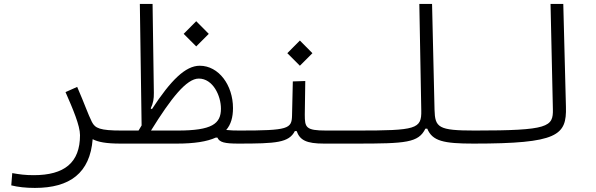

<svg xmlns="http://www.w3.org/2000/svg" viewBox="-20 -713 2970 956"><path d="M441.4 -20C468.3 -5.9 507.8 2 580.1 2C603.5 2 619.1 -5.9 619.1 -33.2C619.1 -56.2 610.4 -63 585.9 -63C477.5 -63 453.6 -74.2 437.5 -106C418 -145 401.9 -193.8 364.3 -280.3L306.2 -254.4C343.3 -169.9 378.4 -87.4 378.4 -40C378.4 97.2 300.3 159.2 147.9 159.2C104 159.2 77.6 155.3 41 148.9L36.1 210C69.8 218.3 108.4 222.7 153.8 222.7C328.1 222.7 428.2 148.4 441.4 -20Z M1166.5 2C1196.3 2 1206.1 -9.8 1206.1 -33.7C1206.1 -55.2 1198.2 -63 1171.9 -63C1147.9 -63 1129.4 -63.5 1106.4 -65.9C1129.9 -93.3 1140.1 -129.4 1140.1 -174.8C1140.1 -288.6 1069.3 -385.7 974.6 -385.7C903.3 -385.7 830.6 -313.5 736.3 -169.4L730.5 -173.3C742.7 -199.2 746.6 -220.7 746.1 -251L739.7 -693.4H676.3L685.1 -88.4C680.2 -80.1 675.3 -71.8 669.9 -63H585.9L580.1 2H860.4C946.8 2 1009.8 -7.8 1054.2 -27.8H1062.5C1072.8 -4.4 1098.6 2 1166.5 2ZM731.9 -63C831.5 -223.6 908.7 -321.8 969.7 -321.8C1040 -321.8 1080.1 -236.8 1080.1 -171.9C1080.1 -96.7 1035.6 -63 864.7 -63ZM957 -481.9 1019.5 -544.4 957 -607.4 894.5 -544.4Z M1166 2C1355.5 2 1418.5 -2.4 1448.2 -60.5H1457C1473.1 -15.1 1505.4 2 1593.3 2H1752C1775.4 2 1791 -4.9 1791 -33.2C1791 -55.2 1782.7 -63 1757.8 -63H1604.5C1502.4 -63 1497.6 -78.1 1497.6 -142.6L1500 -309.6L1438 -307.6L1434.1 -137.7C1432.6 -71.8 1416 -63 1171.9 -63ZM1473.1 -385.7 1535.6 -448.2 1473.1 -511.2 1410.6 -448.2Z M1752 2C2002.9 2 2063.5 -2.4 2098.1 -72.3H2107.4C2132.8 -10.7 2188 2 2337.9 2C2366.2 2 2380.4 -4.9 2380.4 -32.7C2380.4 -54.2 2368.7 -63 2343.8 -63C2161.6 -63 2146 -78.1 2143.6 -167L2131.3 -693.4H2067.9L2077.6 -162.6C2079.6 -70.3 2052.7 -63 1757.8 -63C1738.3 -63 1723.6 -57.6 1723.6 -32.7C1723.6 -10.7 1732.9 2 1752 2Z M2337.9 2C2758.3 2 2801.8 -39.1 2797.9 -180.7L2784.7 -693.4H2721.2L2732.9 -169.4C2734.9 -81.1 2711.9 -63 2343.8 -63C2324.2 -63 2310.5 -56.2 2310.5 -31.2C2310.5 -8.8 2318.8 2 2337.9 2Z"/></svg>

Font: Cascadia Code PL Light
Style: Regular
Weight: 300
Monospace: yes
Designer: Aaron Bell
Foundry: Saja Typeworks
Version: Version 2404.023